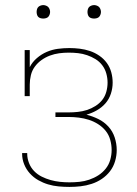

<svg xmlns="http://www.w3.org/2000/svg" viewBox="-20 -727 540 755"><path d="M253 8Q232 8 210.5 6Q189 4 169 -2Q149 -8 130.5 -18.5Q112 -29 97.5 -45Q83 -61 75 -81Q67 -101 67 -122Q67 -123 67 -123.5Q67 -124 67 -125H87Q87 -124 87 -123.5Q87 -123 87 -122Q87 -104 94 -86Q101 -68 114 -54.5Q127 -41 144 -32.5Q161 -24 179 -19Q197 -14 215.5 -12Q234 -10 253 -10Q273 -10 292.5 -12Q312 -14 331 -20.5Q350 -27 366.5 -37.5Q383 -48 395.5 -63.5Q408 -79 413.5 -98.5Q419 -118 419 -137Q419 -157 413.5 -177Q408 -197 395.5 -212.5Q383 -228 365.5 -239Q348 -250 329 -256Q310 -262 290 -264.5Q270 -267 250 -267H198V-285H250Q268 -285 286.5 -287Q305 -289 322 -294.5Q339 -300 355 -310Q371 -320 382 -334Q393 -348 398 -366Q403 -384 403 -402Q403 -420 398 -438Q393 -456 382 -470.5Q371 -485 355.5 -494.5Q340 -504 322.5 -510Q305 -516 287 -518Q269 -520 250 -520Q250 -520 250 -520Q250 -520 250 -520Q231 -520 212.5 -517.5Q194 -515 176.5 -508.5Q159 -502 143.5 -491Q128 -480 117 -465Q106 -450 101.5 -431.5Q97 -413 97 -394V-349H77V-530H97V-463Q107 -483 125 -498.5Q143 -514 164 -523Q185 -532 207.5 -535Q230 -538 253 -538Q273 -538 293.5 -535.5Q314 -533 333.5 -526.5Q353 -520 370.5 -508Q388 -496 400 -479.5Q412 -463 417.5 -443Q423 -423 423 -402Q423 -402 423 -402Q423 -402 423 -402Q423 -380 416 -358.5Q409 -337 394.5 -320.5Q380 -304 360.5 -293Q341 -282 320 -276Q344 -270 366.5 -259Q389 -248 406 -229.5Q423 -211 431 -186.5Q439 -162 439 -137Q439 -115 432.5 -93Q426 -71 412.5 -53.5Q399 -36 380.5 -23.5Q362 -11 340.5 -4Q319 3 297 5.5Q275 8 253 8ZM350 -654Q345 -654 339.5 -655.5Q334 -657 330.5 -660.5Q327 -664 325.5 -669.5Q324 -675 324 -680Q324 -685 325.5 -690.5Q327 -696 330.5 -699.5Q334 -703 339.5 -705Q345 -707 350 -707Q355 -707 360.5 -705Q366 -703 369.5 -699.5Q373 -696 375 -690.5Q377 -685 377 -680Q377 -675 375 -669.5Q373 -664 369.5 -660.5Q366 -657 360.5 -655.5Q355 -654 350 -654ZM150 -654Q145 -654 139.5 -655.5Q134 -657 130.5 -660.5Q127 -664 125.5 -669.5Q124 -675 124 -680Q124 -685 125.5 -690.5Q127 -696 130.5 -699.5Q134 -703 139.5 -705Q145 -707 150 -707Q155 -707 160.5 -705Q166 -703 169.5 -699.5Q173 -696 175 -690.5Q177 -685 177 -680Q177 -675 175 -669.5Q173 -664 169.5 -660.5Q166 -657 160.5 -655.5Q155 -654 150 -654Z"/></svg>

Font: Iosevka Slab Thin
Style: Regular
Weight: 100
Monospace: yes
Designer: Belleve Invis
Foundry: Belleve Invis
Version: Version 11.1.0; ttfautohint (v1.8.3)